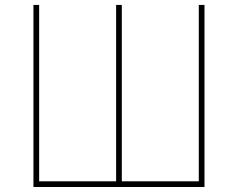

<svg xmlns="http://www.w3.org/2000/svg" viewBox="-20 -747 951 767"><path d="M136.4 -727.3V-22.7H443.9V-727.3H466.6V-22.7H774.1V-727.3H796.9V0H113.6V-727.3Z"/></svg>

Font: Inter P Thin
Style: Regular
Weight: 100
Designer: Rasmus Andersson
Foundry: rsms
Version: Version 3.018;git-588b23468